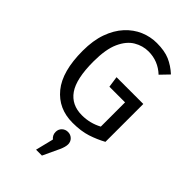

<svg xmlns="http://www.w3.org/2000/svg" viewBox="-296 -815 1206 1206"><g transform="rotate(45 307.5 -211.5)"><path d="M321.5 11.8Q195.9 11.8 121.3 -79.2Q46.7 -170.3 46.7 -353.3Q46.7 -444.6 71 -512.8Q95.4 -581 137.4 -626.7Q179.5 -672.3 232.3 -694.9Q285.1 -717.4 342.1 -717.4Q411.3 -717.4 456.9 -697.7Q502.6 -677.9 544.1 -640L490.3 -584.1Q427.2 -643.1 342.6 -643.1Q291.3 -643.1 245.4 -615.9Q199.5 -588.7 170.8 -525.6Q142.1 -462.6 142.1 -353.3Q142.1 -199.5 189.7 -131.3Q237.4 -63.1 329.7 -63.1Q401.5 -63.1 464.1 -96.9V-312.3H325.1L314.4 -386.2H552.3V-49.7Q504.6 -23.6 450.5 -5.9Q396.4 11.8 321.5 11.8ZM342.6 72.3Q365.6 72.3 381.8 87.9Q397.9 103.6 397.9 127.2Q397.9 149.7 382.6 183.6L331.3 293.3H279L308.7 173.3Q286.7 155.4 286.7 127.2Q286.7 103.6 302.8 87.9Q319 72.3 342.6 72.3Z"/></g></svg>

Font: FiraCode Nerd Font Mono
Style: Regular
Weight: 400
Monospace: yes
Designer: Carrois Corporate, Edenspiekermann AG, Nikita Prokopov
Foundry: Carrois Corporate, Edenspiekermann AG, Nikita Prokopov
Version: Version 6.002;Nerd Fonts 3.4.0